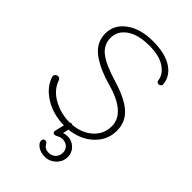

<svg xmlns="http://www.w3.org/2000/svg" viewBox="-259 -770 1068 1068"><g transform="rotate(45 275.0 -235.5)"><path d="M311 205Q280 205 257 189.5Q234 174 234 155Q234 138 251 138Q262 138 268 150Q281 174 311 174Q336 174 352 158Q368 142 368 117Q368 94 352.5 79.5Q337 65 313 65Q298 65 284.5 72.5Q271 80 264 80Q250 80 250 65Q250 60 264 6Q182 5 118.5 -32Q55 -69 31 -127Q26 -140 26 -145Q26 -153 32.5 -159Q39 -165 47 -165Q62 -165 67 -150Q87 -93 146.5 -60.5Q206 -28 273 -28H277Q281 -32 286 -32Q292 -32 295 -29Q365 -35 410.5 -76Q456 -117 456 -179Q456 -283 285 -331Q238 -344 202 -359.5Q166 -375 133 -397Q100 -419 82.5 -449.5Q65 -480 65 -518Q65 -588 125.5 -632Q186 -676 283 -676Q380 -676 434 -640.5Q488 -605 493 -547Q494 -539 488.5 -533.5Q483 -528 476 -528Q460 -528 458 -543Q453 -585 409 -614.5Q365 -644 287 -644Q199 -644 151 -610Q103 -576 103 -522Q103 -468 147 -433.5Q191 -399 295 -368Q398 -337 446 -293Q494 -249 494 -182Q494 -108 439 -56Q384 -4 298 5L291 40Q303 34 321 34Q356 34 380 57.5Q404 81 404 115Q404 152 376.5 178.5Q349 205 311 205Z"/></g></svg>

Font: Comic Neue Light
Style: Regular
Weight: 300
Designer: Craig Rozynski
Foundry: Craig Rozynski
Version: Version 2.003